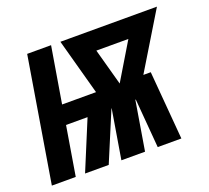

<svg xmlns="http://www.w3.org/2000/svg" viewBox="-118 -638 820 755"><g transform="rotate(-20 292.5 -260.0)"><path d="M-22 0 64 -520H164L125 -286H267L203 -520H607L465 -286H496L520 0H421L404 -205H402L368 0H269L303 -205H302L216 0H117L202 -205H112L78 0ZM366 -286 458 -439H324Z"/></g></svg>

Font: Iosevka SS04 Hv Ex Obl
Style: Regular
Weight: 900
Width: 7
Italic angle: -9°
Monospace: yes
Designer: Belleve Invis
Foundry: Belleve Invis
Version: Version 19.0.0; ttfautohint (v1.8.4)